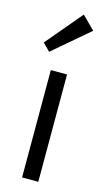

<svg xmlns="http://www.w3.org/2000/svg" viewBox="-116 -772 443 812"><g transform="rotate(15 106.0 -366.5)"><path d="M71 0V-470H142V0ZM44 -543 12 -575 145 -733 201 -677Z"/></g></svg>

Font: Outfit Thin Light
Style: Regular
Weight: 300
Version: Version 1.100;gftools[0.9.27]